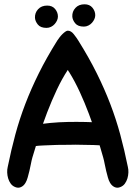

<svg xmlns="http://www.w3.org/2000/svg" viewBox="-20 -858 651 895"><path d="M494 -214Q495 -229 492 -242Q489 -255 483.5 -264.5Q478 -274 471.5 -280Q465 -286 459 -286Q378 -291 296 -289.5Q214 -288 133 -274Q123 -272 114 -265.5Q105 -259 104 -232Q102 -204 103.5 -190.5Q105 -177 118 -176Q131 -175 144.5 -177Q158 -179 182 -180Q217 -182 246 -182.5Q275 -183 304 -183Q332 -184 359.5 -183Q387 -182 416 -182Q428 -181 448.5 -180.5Q469 -180 481 -182Q489 -184 491.5 -190.5Q494 -197 494 -214ZM51 14Q65 20 78 14Q91 8 99 -6Q105 -16 109 -30.5Q113 -45 117 -61Q121 -77 124 -93.5Q127 -110 131 -124Q145 -171 162 -225.5Q179 -280 200 -334.5Q221 -389 245 -440Q269 -491 296 -532Q298 -529 299.5 -526Q301 -523 303 -521Q329 -479 352 -429Q375 -379 394.5 -327Q414 -275 431 -223Q448 -171 461 -124Q465 -110 468 -93.5Q471 -77 475 -61Q479 -45 483 -30.5Q487 -16 493 -6Q501 8 514 14Q527 20 541 14Q554 9 562 -2Q570 -13 574 -26.5Q578 -40 578.5 -54Q579 -68 576 -80Q560 -159 540.5 -231Q521 -303 494 -373.5Q467 -444 431 -516.5Q395 -589 345 -669Q337 -682 324 -698.5Q311 -715 296 -715Q291 -715 284 -710Q277 -705 270 -698Q263 -691 257 -683Q251 -675 247 -669Q197 -589 161 -516.5Q125 -444 98 -373.5Q71 -303 51.5 -231Q32 -159 16 -80Q13 -68 13.5 -54Q14 -40 18 -26.5Q22 -13 30 -2Q38 9 51 14ZM250 -781Q250 -800 237 -816Q224 -832 200 -832Q173 -832 157.5 -815Q142 -798 143 -775Q144 -759 156.5 -743.5Q169 -728 197 -728Q208 -728 218 -733Q228 -738 235 -746Q242 -754 246 -763Q250 -772 250 -781ZM424 -787Q424 -806 411 -822Q398 -838 374 -838Q347 -838 331.5 -821Q316 -804 317 -781Q318 -765 330.5 -749.5Q343 -734 371 -734Q382 -734 392 -739Q402 -744 409 -752Q416 -760 420 -769Q424 -778 424 -787Z"/></svg>

Font: Balpaq
Style: Regular
Weight: 400
Designer: Abay Emes
Version: Version 1.000